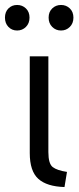

<svg xmlns="http://www.w3.org/2000/svg" viewBox="-39 -745 318 774"><path d="M221 9Q150 7 115.5 -24Q81 -55 81 -128V-518H156V-132Q156 -85 173.5 -71.5Q191 -58 231 -52ZM207 -622Q186 -622 171.5 -636.5Q157 -651 157 -674Q157 -697 171.5 -711Q186 -725 207 -725Q228 -725 242.5 -711Q257 -697 257 -674Q257 -651 242.5 -636.5Q228 -622 207 -622ZM30 -622Q9 -622 -5 -636.5Q-19 -651 -19 -674Q-19 -697 -5 -711Q9 -725 30 -725Q51 -725 65.5 -711Q80 -697 80 -674Q80 -651 65.5 -636.5Q51 -622 30 -622Z"/></svg>

Font: Ubuntu Sans
Style: Regular
Weight: 400
Designer: Dalton Maag Ltd
Foundry: Dalton Maag Ltd
Version: Version 1.006; ttfautohint (v1.8.4.7-5d5b)